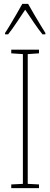

<svg xmlns="http://www.w3.org/2000/svg" viewBox="-20 -970 259 990"><path d="M181 0H38V-19L98 -22V-691L38 -695V-714H181V-695L123 -691V-22L181 -19ZM125 -950Q138 -927 156.5 -895Q175 -863 191.5 -836.5Q208 -810 214 -800V-793H199Q178 -819 154 -854.5Q130 -890 110 -920Q91 -892 66.5 -855Q42 -818 22 -793H6V-800Q17 -816 33 -843Q49 -870 66 -899Q83 -928 95 -950Z"/></svg>

Font: Noto Sans ExtraCondensed Thin
Style: Regular
Weight: 100
Width: 2
Designer: Monotype Design Team
Foundry: Monotype Imaging Inc.
Version: Version 2.013; ttfautohint (v1.8.4.7-5d5b)